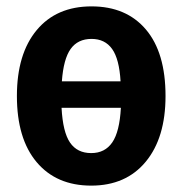

<svg xmlns="http://www.w3.org/2000/svg" viewBox="-20 -566 572 602"><path d="M499 -265Q499 -134 437 -59Q375 16 266 16Q157 16 95 -57.5Q33 -131 33 -265Q33 -397 95 -471.5Q157 -546 267 -546Q376 -546 437.5 -473.5Q499 -401 499 -265ZM174 -311H358Q354 -381 331.5 -412.5Q309 -444 267 -444Q224 -444 201.5 -412.5Q179 -381 174 -311ZM359 -228H173Q177 -152 199.5 -119Q222 -86 266 -86Q309 -86 332 -119.5Q355 -153 359 -228Z"/></svg>

Font: Fira Sans Condensed SemiBold
Style: Regular
Weight: 600
Width: 3
Designer: bBox Type GmbH & Carrois Corporate GbR & Edenspiekermann AG
Foundry: bBox Type GmbH & Carrois Corporate GbR & Edenspiekermann AG
Version: Version 4.301